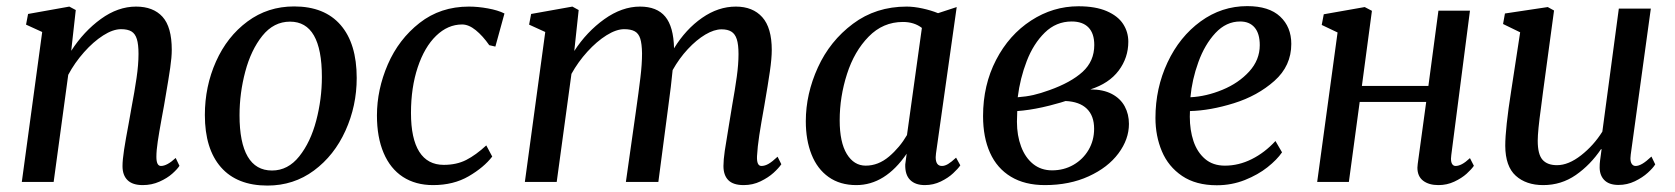

<svg xmlns="http://www.w3.org/2000/svg" viewBox="-20 -580 5338 612"><path d="M207 -418Q247 -480 301.5 -519.5Q356 -559 413.5 -559Q468.5 -559 498 -526.5Q527.5 -494 527.5 -421Q527.5 -398 522.5 -363.5Q517.5 -329 508.5 -277Q504.5 -255 503 -244.5L495 -201Q487 -157 482.8 -128.8Q478.5 -100.5 478.5 -80Q478.5 -51 493 -51Q512.5 -51 540 -76.5L552 -51.5Q545.5 -41 529.2 -26.5Q513 -12 488.2 -1Q463.5 10 435 10Q402.5 10 386.5 -5.8Q370.5 -21.5 370.5 -50.5Q370.5 -70 375.5 -102.8Q380.5 -135.5 390 -185.5L396.5 -222L398.5 -233.5Q409 -288.5 415.2 -331.2Q421.5 -374 421.5 -408Q421.5 -438.5 416.2 -455.5Q411 -472.5 399 -479.8Q387 -487 366 -487Q340 -487 308.8 -467Q277.5 -447 247.8 -413.5Q218 -380 197.5 -341.5L151 0H49.5L114.5 -478L63 -501.5L69.5 -535.5L201 -559L221.5 -548Z M1117 -331.5Q1117 -242.5 1081.2 -163.5Q1045.5 -84.5 980.8 -36.5Q916 11.5 832.5 11.5Q735.5 11.5 684.2 -47Q633 -105.5 633 -213.5Q633 -304.5 668.5 -384Q704 -463.5 768.8 -511.5Q833.5 -559.5 917.5 -559.5Q1014.5 -559.5 1065.8 -500.2Q1117 -441 1117 -331.5ZM743.5 -212.5Q743.5 -125.5 769.5 -81Q795.5 -36.5 847 -36.5Q898 -36.5 934 -81.8Q970 -127 988 -195.8Q1006 -264.5 1006 -334.5Q1006 -511 904.5 -511Q852.5 -511 816.2 -465.8Q780 -420.5 761.8 -351.8Q743.5 -283 743.5 -212.5Z M1539.5 -436Q1519 -465.5 1496.5 -483.8Q1474 -502 1453 -502Q1407.5 -502 1370.2 -466Q1333 -430 1311.5 -365.5Q1290 -301 1290 -220Q1290 -138 1316.5 -96.2Q1343 -54.5 1394.5 -54.5Q1435.5 -54.5 1466.2 -70.2Q1497 -86 1530 -116.5L1549 -81Q1522.5 -46.5 1474 -18.2Q1425.5 10 1360.5 10Q1304.5 10 1264.2 -16.2Q1224 -42.5 1202.8 -92.5Q1181.5 -142.5 1181.5 -212Q1181.5 -294.5 1216.2 -374.8Q1251 -455 1317.5 -507Q1384 -559 1474.5 -559Q1503.5 -559 1535.2 -553.2Q1567 -547.5 1588 -537L1559 -431.5Z M2470.5 -56.5Q2462 -44 2445.5 -29Q2429 -14 2404.2 -2Q2379.5 10 2350.5 10Q2317 10 2301.5 -5.8Q2286 -21.5 2286 -51Q2286 -70 2290.2 -99.2Q2294.5 -128.5 2303.5 -181.5L2310.5 -224L2313.5 -242.5Q2323 -295.5 2328.5 -335.5Q2334 -375.5 2334 -407.5Q2334 -438 2328.5 -455Q2323 -472 2311.2 -479.2Q2299.5 -486.5 2280 -486.5Q2256.5 -486.5 2228.2 -469.8Q2200 -453 2172.5 -423.5Q2145 -394 2124 -356.5Q2119.5 -308.5 2110 -239.5L2078.5 0H1975L2006.5 -222Q2016 -288.5 2021.2 -332Q2026.5 -375.5 2026.5 -410Q2026 -440.5 2020.8 -457Q2015.5 -473.5 2003.2 -480.2Q1991 -487 1969.5 -487Q1944.5 -487 1913.2 -467.5Q1882 -448 1852.2 -415.2Q1822.5 -382.5 1801.5 -344.5L1754.5 0H1653L1718 -478L1666.5 -501.5L1673 -535.5L1804.5 -559L1824.5 -548L1810.5 -417.5Q1850 -478.5 1906.2 -518.8Q1962.5 -559 2020 -559Q2074 -559 2100.5 -527Q2127 -495 2128.5 -426Q2166 -487 2217.8 -523Q2269.5 -559 2325.5 -559Q2379.5 -559 2409.8 -525.2Q2440 -491.5 2440 -420.5Q2440 -394 2434 -352.5Q2428 -311 2416.5 -244.5Q2406 -186.5 2400.2 -148.8Q2394.5 -111 2393 -82.5Q2391.5 -51 2407 -51Q2418 -51 2429.8 -57.8Q2441.5 -64.5 2458.5 -80.5Z M2963.5 -91Q2962.5 -82 2962.5 -79Q2962.5 -51 2982.5 -51Q2991.5 -51 3002 -57.2Q3012.5 -63.5 3027.5 -77.5L3041 -53Q3034 -42.5 3018.2 -27.8Q3002.5 -13 2978.8 -1.5Q2955 10 2928 10Q2897.5 10 2881 -6.5Q2864.5 -23 2865.5 -56L2870 -90Q2801.5 10 2709.5 10Q2657.5 10 2621.2 -15.8Q2585 -41.5 2566.8 -87.5Q2548.5 -133.5 2548.5 -193.5Q2548.5 -280.5 2587 -365Q2625.5 -449.5 2698.8 -504.2Q2772 -559 2870 -559Q2893 -559 2920.5 -553Q2948 -547 2970 -538L3029.5 -557.5ZM2918.5 -491Q2894 -510 2858 -510Q2794.5 -510 2748.8 -463.2Q2703 -416.5 2679.8 -344Q2656.5 -271.5 2656.5 -196.5Q2656.5 -126.5 2679.2 -89.2Q2702 -52 2739.5 -52Q2779.5 -52 2813.8 -81Q2848 -110 2871 -149.5Z M3113.5 -210Q3113.5 -309 3155 -389Q3196.5 -469 3266.5 -514.5Q3336.5 -560 3417.5 -560Q3472 -560 3507.8 -544.5Q3543.5 -529 3560 -503.5Q3576.5 -478 3576.5 -447Q3576.5 -396 3545.8 -355Q3515 -314 3455.5 -295Q3496.5 -295 3524 -280.5Q3551.5 -266 3565 -241Q3578.5 -216 3578.5 -185Q3578.5 -136 3545 -91Q3511.5 -46 3450.2 -18Q3389 10 3310.5 10Q3246.5 10 3202.2 -16.8Q3158 -43.5 3135.8 -92.8Q3113.5 -142 3113.5 -210ZM3324.5 -292.5Q3393.5 -317 3430.8 -351Q3468 -385 3468 -436.5Q3468 -473.5 3449.5 -492.5Q3431 -511.5 3396 -511.5Q3346.5 -511.5 3310.2 -476Q3274 -440.5 3252.8 -385.5Q3231.5 -330.5 3224 -270Q3251 -272 3274 -277.2Q3297 -282.5 3324.5 -292.5ZM3467.5 -169.5Q3467.5 -211 3444.2 -233.5Q3421 -256 3376.5 -258Q3373.5 -257.5 3360.5 -253Q3320 -241.5 3302.5 -238Q3259 -228.5 3222.5 -226Q3221.5 -204 3221.5 -192Q3221.5 -148 3234.8 -112.8Q3248 -77.5 3273.2 -57.2Q3298.5 -37 3333.5 -37Q3371 -37 3401.5 -54.5Q3432 -72 3449.8 -102.2Q3467.5 -132.5 3467.5 -169.5Z M4066.5 -94.5Q4050.5 -71 4020.2 -47Q3990 -23 3948 -6.2Q3906 10.5 3858.5 10.5Q3792 10.5 3748 -19.2Q3704 -49 3683.5 -97.8Q3663 -146.5 3663 -204Q3663 -299 3701.5 -381Q3740 -463 3807 -511.8Q3874 -560.5 3955.5 -560.5Q4025 -560.5 4060.5 -527.2Q4096 -494 4096 -440Q4096 -370 4042.2 -322.2Q3988.5 -274.5 3913 -251Q3837.5 -227.5 3773 -226Q3772.5 -220 3772.5 -208Q3772.5 -165.5 3784.2 -130.2Q3796 -95 3821 -73.5Q3846 -52 3884.5 -52Q3928.5 -52 3970 -72.8Q4011.5 -93.5 4045.5 -130.5ZM3774.5 -270Q3825 -272.5 3876.5 -293.8Q3928 -315 3961.8 -352Q3995.5 -389 3995.5 -436Q3995.5 -473 3979.2 -492.2Q3963 -511.5 3933 -511.5Q3888.5 -511.5 3854.2 -474.8Q3820 -438 3799.8 -382Q3779.5 -326 3774.5 -270Z M4606 -86Q4605 -78 4605 -74.5Q4605 -62.5 4609 -56.8Q4613 -51 4619.5 -51Q4629 -51 4640 -56.8Q4651 -62.5 4665.5 -76L4678 -51.5Q4670.5 -40.5 4654.8 -26.2Q4639 -12 4615.5 -1Q4592 10 4565 10Q4534.5 10 4516.2 -4Q4498 -18 4498 -45.5Q4498 -49.5 4499 -57.5L4526 -255H4314L4279.5 0H4178.5L4243.5 -476.5L4193 -500.5L4199.5 -534.5L4330 -557.5L4353 -545.5L4321 -306H4533L4565 -546H4665.5Z M4778 -115Q4778 -170.5 4797 -291L4825.5 -477L4771 -503.5L4777 -537L4913.5 -557.5L4933.5 -546.5L4898.5 -288Q4894 -252 4892 -237.5Q4881.5 -162 4881.5 -131.5Q4881.5 -88 4896.8 -70.8Q4912 -53.5 4943 -53.5Q4979.5 -53.5 5019.8 -85Q5060 -116.5 5087.5 -160.5L5140 -552.5H5242L5178 -87.5Q5177 -78.5 5177 -75.5Q5177 -63.5 5181.5 -57.2Q5186 -51 5193.5 -51Q5203 -51 5215 -58Q5227 -65 5244 -81L5256 -56Q5249.5 -45 5232.5 -29.5Q5215.5 -14 5191 -2.2Q5166.5 9.5 5139 9.5Q5108 9.5 5092.8 -7Q5077.5 -23.5 5079 -51.5Q5078.5 -59 5085 -104L5083.5 -105Q5049.5 -54.5 5003 -22.2Q4956.5 10 4899 10Q4844.5 10 4811.5 -19.8Q4778.5 -49.5 4778 -115Z"/></svg>

Font: Merriweather Text
Style: Italic
Weight: 400
Italic angle: -7.8°
Designer: Eben Sorkin
Foundry: Eben Sorkin
Version: Version 2.100